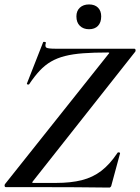

<svg xmlns="http://www.w3.org/2000/svg" viewBox="-20 -845 632 867"><path d="M474 2Q403 1 321.5 0.5Q240 0 158.5 0Q77 0 6 0Q2 0 1 -4.5Q0 -9 2 -13L469 -600Q474 -605 473.5 -606.5Q473 -608 467 -608Q403 -608 356 -604.5Q309 -601 273.5 -592Q238 -583 210.5 -567Q183 -551 159.5 -526Q136 -501 112 -465Q110 -462 105 -463.5Q100 -465 102 -469L175 -655Q177 -657 183 -655.5Q189 -654 187 -651Q182 -634 190 -629.5Q198 -625 232 -625Q291 -625 374.5 -625Q458 -625 586 -625Q591 -625 592 -620Q593 -615 591 -612L129 -27Q125 -22 125.5 -20.5Q126 -19 131 -19Q164 -19 190.5 -19Q217 -19 233 -19Q300 -19 349.5 -31.5Q399 -44 437.5 -73.5Q476 -103 510 -154Q512 -158 517.5 -157Q523 -156 522 -152L483 -8Q483 -5 480 -1.5Q477 2 474 2ZM382 -713Q356.4 -713 340.7 -728.3Q325 -743.5 325 -771Q325 -796 340.7 -810.5Q356.4 -825 382 -825Q408 -825 422.5 -810.5Q437 -796 437 -771Q437 -743.5 422.5 -728.3Q408 -713 382 -713Z"/></svg>

Font: Cormorant Light
Style: Italic
Weight: 300
Italic angle: -10°
Designer: Christian Thalmann (Catharsis Fonts)
Foundry: Catharsis Fonts
Version: Version 4.000